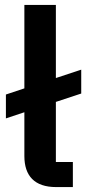

<svg xmlns="http://www.w3.org/2000/svg" viewBox="-20 -760 350 780"><path d="M276 -102H207V-346L310 -380V-477L207 -443V-740H79V-401L4 -376V-279L79 -304V-126C79 -46 120 0 208 0H276Z"/></svg>

Font: IBM Plex Thai Looped SemiBold
Style: Regular
Weight: 600
Designer: Mike Abbink, Paul van der Laan, Pieter van Rosmalen, Ben Mitchell, Mark Frömberg
Foundry: Bold Monday
Version: Version 1.0